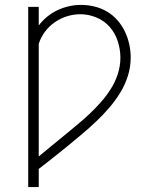

<svg xmlns="http://www.w3.org/2000/svg" viewBox="-20 -548 640 783"><path d="M95 215V-520H138V-444Q153 -464 172.5 -480Q192 -496 214.5 -506.5Q237 -517 261 -522.5Q285 -528 310 -528Q338 -528 365 -521.5Q392 -515 416 -501Q440 -487 458.5 -466Q477 -445 489 -420Q501 -395 507 -368Q513 -341 513 -313Q513 -275 501.5 -238.5Q490 -202 470 -169.5Q450 -137 425 -108Q400 -79 372.5 -53Q345 -27 315.5 -2Q286 23 256.5 47Q227 71 197.5 94.5Q168 118 138 141V215ZM138 90Q164 68 190 47Q216 26 242 4.5Q268 -17 294 -38.5Q320 -60 344.5 -83Q369 -106 391.5 -131.5Q414 -157 432 -185.5Q450 -214 460.5 -246.5Q471 -279 471 -313Q471 -346 460.5 -379Q450 -412 428 -437.5Q406 -463 373.5 -476.5Q341 -490 308 -490Q280 -490 253 -481.5Q226 -473 203 -457Q180 -441 163 -418Q146 -395 138 -369Z"/></svg>

Font: Zed Sans Extralight Extended
Style: Regular
Weight: 200
Width: 7
Designer: Belleve Invis
Foundry: Belleve Invis
Version: Version 1.0.0; ttfautohint (v1.8.4)